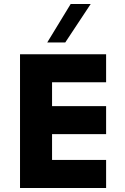

<svg xmlns="http://www.w3.org/2000/svg" viewBox="-20 -939 622 959"><path d="M80 -668H510V-528H240V-409H510V-269H240V-140H510V0H80ZM333 -919H433L306 -727H216Z"/></svg>

Font: Madhuban Bold
Style: Regular
Weight: 700
Designer: jaikishan Patel
Foundry: MagicType
Version: Version 1.000